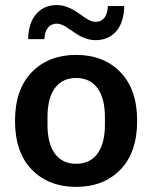

<svg xmlns="http://www.w3.org/2000/svg" viewBox="-20 -726 600 756"><path d="M454.1 -58.1Q388.2 9.8 279.8 9.8Q171.4 9.8 105.2 -58.1Q39.1 -126 39.1 -250Q39.1 -374 105.2 -441.9Q171.4 -509.8 279.8 -509.8Q388.2 -509.8 454.1 -441.9Q520 -374 520 -250Q520 -126 454.1 -58.1ZM90.8 -571.8Q92.3 -636.2 122.8 -671.1Q153.3 -706.1 204.1 -706.1Q241.7 -706.1 283.2 -678.2L309.1 -660.2Q310.1 -659.7 314.5 -656.7Q318.8 -653.8 320.3 -652.8Q321.8 -651.9 325.7 -649.7Q329.6 -647.5 331.5 -646.5Q333.5 -645.5 337.2 -644Q340.8 -642.6 343.5 -641.8Q346.2 -641.1 349.9 -640.6Q353.5 -640.1 356.9 -640.1Q377.9 -640.1 390.6 -655.5Q403.3 -670.9 404.8 -702.1H469.2Q467.8 -637.2 437.3 -602.5Q406.7 -567.9 356 -567.9Q317.4 -567.9 276.9 -595.2L251 -612.8Q224.1 -632.8 203.1 -632.8Q182.1 -632.8 169.2 -617.4Q156.2 -602.1 154.8 -571.8ZM167 -234.9Q167 -161.1 196 -121.1Q225.1 -81.1 279.8 -81.1Q334.5 -81.1 363.8 -121.1Q393.1 -161.1 393.1 -234.9V-265.1Q393.1 -338.9 363.8 -378.9Q334.5 -418.9 279.8 -418.9Q225.1 -418.9 196 -378.9Q167 -338.9 167 -265.1Z"/></svg>

Font: TASA Orbiter Text SemiBold
Style: Regular
Weight: 600
Designer: Weizhong Zhang
Version: Version 1.000;Glyphs 3.1.2 (3151)